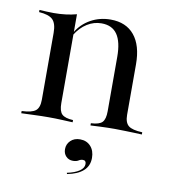

<svg xmlns="http://www.w3.org/2000/svg" viewBox="-74 -491 673 760"><g transform="rotate(10 262.5 -111.0)"><path d="M304 0V-8.9Q337.9 -10.5 349.6 -23Q361.3 -35.5 361.3 -66.9V-285.5Q361.3 -346 340.7 -375.8Q320.2 -405.6 277.4 -405.6Q246.8 -405.6 219.8 -388.7Q192.7 -371.8 173.4 -340.3V-350.8Q194.4 -386.3 230.6 -406.5Q266.9 -426.6 310.5 -426.6Q372.6 -426.6 406 -385.9Q439.5 -345.2 439.5 -269.4V-66.9Q439.5 -35.5 454.8 -23Q470.2 -10.5 510.5 -8.9V0Q500.8 -0.8 482.7 -1.2Q464.5 -1.6 443.1 -2.4Q421.8 -3.2 401.6 -3.2Q373.4 -3.2 346 -2Q318.5 -0.8 304 0ZM25.8 0V-8.9Q66.1 -10.5 81.5 -22.6Q96.8 -34.7 96.8 -66.9V-335.5Q96.8 -373.4 81 -388.7Q65.3 -404 25.8 -406.5V-415.3Q40.3 -414.5 54 -413.7Q67.7 -412.9 83.1 -412.9Q108.1 -412.9 131 -415.7Q154 -418.5 175 -424.2V-66.9Q175 -34.7 187.5 -22.6Q200 -10.5 232.3 -8.9V0Q212.1 -0.8 187.5 -2Q162.9 -3.2 134.7 -3.2Q107.3 -3.2 79 -2Q50.8 -0.8 25.8 0ZM246 205.6 244.4 200.8Q275.8 194.4 293.5 182.3Q311.3 170.2 311.3 154Q311.3 139.5 298.4 139.5Q289.5 139.5 281.5 144.8Q273.4 150 259.7 150Q242.7 150 231.9 138.7Q221 127.4 221 109.7Q221 89.5 235.5 75.4Q250 61.3 273.4 61.3Q300 61.3 316.1 79Q332.3 96.8 332.3 125.8Q332.3 158.1 310.1 177.8Q287.9 197.6 246 205.6Z"/></g></svg>

Font: Playfair 144pt
Style: Regular
Weight: 400
Designer: Claus Eggers Sørensen
Foundry: Claus Eggers Sørensen
Version: Version 2.001;gftools[0.9.30]